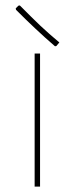

<svg xmlns="http://www.w3.org/2000/svg" viewBox="-20 -689 277 709"><path d="M107.9 0V-491.2H127.9V0ZM53.2 -668.9Q100.1 -621.6 128.9 -594.2Q161.6 -563.5 199.2 -532.2L188 -519L183.1 -518.1Q145 -550.8 109.9 -584Q78.6 -613.3 39.1 -652.8L38.1 -658.2L47.9 -668Z"/></svg>

Font: Datalegreya
Style: Dot
Weight: 700
Designer: Figs Lab
Foundry: Figs Lab
Version: Version 1.002;PS 001.002;hotconv 1.0.70;makeotf.lib2.5.58329